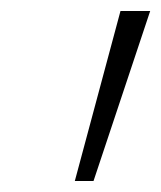

<svg xmlns="http://www.w3.org/2000/svg" viewBox="-20 -678 293 349"><path d="M199 -658H253L150 -349H116Z"/></svg>

Font: Ysabeau Semilight
Style: Italic
Weight: 300
Italic angle: -12°
Designer: Christian Thalmann (Catharsis Fonts)
Version: Version 0.003